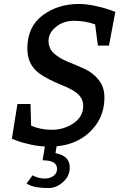

<svg xmlns="http://www.w3.org/2000/svg" viewBox="-20 -730 632 969"><path d="M134 -205 137 -96Q183 -75 242.5 -75Q302 -75 351 -108Q400 -141 400 -196Q400 -246 344 -276Q319 -290 289 -302Q259 -314 229 -329Q199 -344 174 -363Q118 -406 118 -485Q118 -595 195 -652.5Q272 -710 378 -710Q416 -710 462 -700Q508 -690 535 -680L562 -670L530 -500H474L460 -607Q409 -625 354.5 -625Q300 -625 262.5 -594.5Q225 -564 225 -524Q225 -484 254 -459Q283 -434 324.5 -417.5Q366 -401 407.5 -382Q449 -363 478 -327Q507 -291 507 -239Q507 -160 466 -102Q386 10 227 10Q183 10 136.5 0Q90 -10 65 -20L40 -30L68 -205ZM144 155Q175 171 204 171Q233 171 250.5 157.5Q268 144 268 122Q268 79 195 79L208 0H267L260 43Q332 56 332 115Q332 159 298 189Q264 219 226 219Q156 219 125 202L114 196Z"/></svg>

Font: Bitter
Style: Italic
Weight: 400
Italic angle: -9°
Designer: Sol Matas
Foundry: Sol Matas
Version: Version 1.001